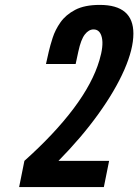

<svg xmlns="http://www.w3.org/2000/svg" viewBox="-20 -763 564 783"><path d="M58 0H403.5L425 -107H218.5Q312.5 -202.5 381 -297.8Q449.5 -393 486.8 -478Q524 -563 524 -626Q524 -743 387 -743Q325 -743 286.5 -722.8Q248 -702.5 226.5 -671.8Q205 -641 194.8 -609Q184.5 -577 179 -553L167.5 -502H288.5L299.5 -553Q310 -602 326 -622.5Q342 -643 361.5 -643Q388 -643 395.5 -609.5Q403 -576 385.5 -517.5Q358 -424 280 -320.2Q202 -216.5 79.5 -107Z"/></svg>

Font: League Gothic SemiExpanded Italic
Style: Regular
Weight: 400
Width: 6
Designer: The League of Moveable Type
Version: Version 1.600; ttfautohint (v1.8.3)